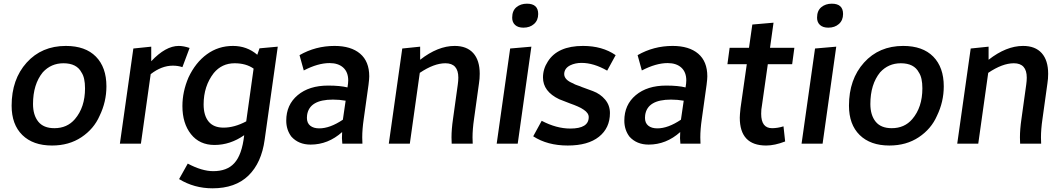

<svg xmlns="http://www.w3.org/2000/svg" viewBox="-20 -779 5749 1041"><path d="M275 -84Q216 -84 187.5 -119.5Q159 -155 159 -215Q159 -322 212 -387Q257 -436 324 -436Q396 -436 422 -386Q441 -358 441 -300Q441 -197 386 -133Q344 -84 275 -84ZM262 10Q354 10 421.5 -35Q489 -80 520 -151Q557 -227 557 -311Q557 -414 500 -472Q443 -530 337 -530Q206 -530 124.5 -439.5Q43 -349 43 -206Q43 -104 101 -47Q159 10 262 10Z M744 0 797 -377Q856 -423 917 -423Q945 -423 969 -415L1008 -519Q975 -530 949 -530Q878 -530 800 -447V-526L703 -516L630 0Z M1132 242Q1256 242 1327 173Q1398 104 1415 -22L1486 -526L1387 -517L1375 -482Q1319 -530 1243 -530Q1164 -530 1102 -485Q1040 -440 1002 -359Q969 -282 969 -204Q969 -110 1015.5 -51.5Q1062 7 1143 7Q1228 7 1304 -46Q1292 61 1250 106Q1211 149 1136 149Q1075 149 998 108L951 192Q1033 242 1132 242ZM1192 -87Q1138 -87 1111 -120Q1084 -153 1084 -213Q1084 -312 1139 -383Q1183 -436 1252 -436Q1314 -436 1355 -407L1315 -121Q1251 -87 1192 -87Z M1664 5Q1759 5 1835 -63L1834 -30L1836 0H1945L1944 -34Q1944 -78 1952 -133L1978 -319Q1982 -351 1982 -365Q1982 -446 1932.5 -488Q1883 -530 1794 -530Q1691 -530 1604 -480L1627 -397Q1704 -437 1767 -437Q1814 -437 1841 -412.5Q1868 -388 1868 -343Q1868 -328 1864 -305Q1824 -315 1759 -315Q1656 -315 1594 -263Q1532 -211 1532 -125Q1532 -75 1560 -38Q1599 5 1664 5ZM1711 -83Q1680 -83 1662 -97.5Q1644 -112 1644 -140L1645 -155Q1657 -239 1785 -239Q1821 -239 1854 -233L1839 -130Q1769 -83 1711 -83Z M2543 0 2542 -34Q2542 -78 2550 -133L2577 -327Q2581 -352 2581 -379Q2581 -452 2546 -491Q2511 -530 2445 -530Q2354 -530 2258 -455V-526L2161 -516L2088 0H2202L2256 -384Q2333 -436 2395 -436Q2465 -436 2465 -358Q2465 -341 2462 -320L2436 -133Q2428 -78 2428 -34L2429 0Z M2787 0 2861 -526 2746 -516 2673 0ZM2818 -629Q2853 -629 2875.5 -649Q2898 -669 2898 -703Q2898 -759 2837 -759Q2803 -759 2780 -740Q2757 -721 2757 -683Q2757 -658 2773 -643.5Q2789 -629 2818 -629Z M3287 -166Q3287 -208 3261 -239Q3235 -270 3195 -285L3135 -307Q3127 -311 3111.5 -316Q3096 -321 3087 -327Q3039 -346 3039 -378Q3040 -409 3072 -425Q3099 -438 3133 -438Q3199 -438 3272 -396L3318 -480Q3246 -530 3141 -530Q3003 -530 2950 -445Q2924 -405 2924 -359Q2924 -283 3012 -241L3071 -218Q3094 -210 3112 -202Q3131 -194 3145 -184Q3172 -166 3172 -144Q3172 -82 3072 -82Q2997 -82 2917 -124L2871 -40Q2948 10 3058 10Q3168 10 3227.5 -37.5Q3287 -85 3287 -166Z M3497 5Q3592 5 3668 -63L3667 -30L3669 0H3778L3777 -34Q3777 -78 3785 -133L3811 -319Q3815 -351 3815 -365Q3815 -446 3765.5 -488Q3716 -530 3627 -530Q3524 -530 3437 -480L3460 -397Q3537 -437 3600 -437Q3647 -437 3674 -412.5Q3701 -388 3701 -343Q3701 -328 3697 -305Q3657 -315 3592 -315Q3489 -315 3427 -263Q3365 -211 3365 -125Q3365 -75 3393 -38Q3432 5 3497 5ZM3544 -83Q3513 -83 3495 -97.5Q3477 -112 3477 -140L3478 -155Q3490 -239 3618 -239Q3654 -239 3687 -233L3672 -130Q3602 -83 3544 -83Z M4134 10Q4180 10 4237 -12L4228 -94Q4196 -84 4166 -84Q4107 -84 4107 -162Q4107 -187 4111 -206L4143 -431H4275L4287 -520H4155L4174 -656L4059 -646L4041 -520H3936L3924 -431H4029L3995 -193Q3991 -155 3991 -141Q3991 10 4134 10Z M4440 0 4514 -526 4399 -516 4326 0ZM4471 -629Q4506 -629 4528.5 -649Q4551 -669 4551 -703Q4551 -759 4490 -759Q4456 -759 4433 -740Q4410 -721 4410 -683Q4410 -658 4426 -643.5Q4442 -629 4471 -629Z M4815 -84Q4756 -84 4727.5 -119.5Q4699 -155 4699 -215Q4699 -322 4752 -387Q4797 -436 4864 -436Q4936 -436 4962 -386Q4981 -358 4981 -300Q4981 -197 4926 -133Q4884 -84 4815 -84ZM4802 10Q4894 10 4961.5 -35Q5029 -80 5060 -151Q5097 -227 5097 -311Q5097 -414 5040 -472Q4983 -530 4877 -530Q4746 -530 4664.5 -439.5Q4583 -349 4583 -206Q4583 -104 4641 -47Q4699 10 4802 10Z M5625 0 5624 -34Q5624 -78 5632 -133L5659 -327Q5663 -352 5663 -379Q5663 -452 5628 -491Q5593 -530 5527 -530Q5436 -530 5340 -455V-526L5243 -516L5170 0H5284L5338 -384Q5415 -436 5477 -436Q5547 -436 5547 -358Q5547 -341 5544 -320L5518 -133Q5510 -78 5510 -34L5511 0Z"/></svg>

Font: Brisa Sans Medium
Style: Italic
Weight: 600
Italic angle: -8°
Designer: Dalton Maag Ltd
Foundry: Dalton Maag Ltd
Version: Version 1.101;July 10, 2019;FontCreator 11.5.0.2425 64-bit